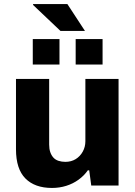

<svg xmlns="http://www.w3.org/2000/svg" viewBox="-20 -917 669 949"><path d="M237 12Q152 12 105.5 -35Q59 -82 59 -179V-527H223V-202Q223 -181 228.5 -165Q234 -149 244 -138Q254 -127 269.5 -122Q285 -117 303 -117Q332 -117 354 -130.5Q376 -144 389 -167.5Q402 -191 402 -219V-527H566V0H431L421 -75H414Q396 -49 368.5 -29Q341 -9 307.5 1.5Q274 12 237 12ZM142 -598V-724H274V-598ZM354 -598V-724H487V-598ZM400 -764H279L143 -893L144 -897H313Z"/></svg>

Font: Archivo SemiBold ExtraBold
Style: Regular
Weight: 800
Version: Version 2.001